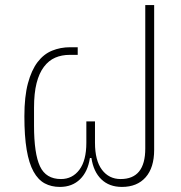

<svg xmlns="http://www.w3.org/2000/svg" viewBox="-20 -724 711 756"><path d="M216 12Q182 12 156 -2Q130 -16 112 -48.5Q94 -81 85 -134.5Q76 -188 76 -266Q76 -344 90 -396Q104 -448 128 -479.5Q152 -511 185 -524.5Q218 -538 256 -538H286V-508H255Q223 -508 197.5 -497Q172 -486 153 -461Q134 -436 124 -396.5Q114 -357 114 -300V-230Q114 -119 137.5 -69Q161 -19 220 -19Q265 -19 292.5 -55.5Q320 -92 320 -162V-246H354V-162Q354 -92 381.5 -55.5Q409 -19 455 -19Q552 -19 552 -139V-704H587V-134Q587 -64 553.5 -26Q520 12 460 12Q410 12 379 -18Q348 -48 340 -102H334Q326 -48 295 -18Q264 12 216 12Z"/></svg>

Font: IBM Plex Sans Thai ExtLt
Style: Regular
Weight: 200
Designer: Mike Abbink, Paul van der Laan, Pieter van Rosmalen, Ben Mitchell, Mark Frömberg
Foundry: Bold Monday
Version: Version 1.2